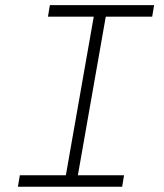

<svg xmlns="http://www.w3.org/2000/svg" viewBox="-20 -713 626 733"><path d="M48.3 0 55.7 -43.9H231.4L337.9 -649.4H163.1L170.4 -693.4H568.4L561 -649.4H383.8L277.3 -43.9H453.6L446.3 0Z"/></svg>

Font: Cascadia Mono PL ExtraLight
Style: Italic
Weight: 200
Italic angle: -10°
Monospace: yes
Designer: Aaron Bell
Foundry: Saja Typeworks
Version: Version 2404.023; ttfautohint (v1.8.4)